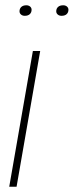

<svg xmlns="http://www.w3.org/2000/svg" viewBox="-20 -710 280 730"><path d="M43 0H15.1L105 -516.1H132.8ZM74.2 -649.9Q65.4 -649.9 59.8 -654.8Q54.2 -659.7 54.2 -667Q54.2 -677.2 61 -683.6Q67.9 -689.9 80.1 -689.9Q88.9 -689.9 94.5 -685.1Q100.1 -680.2 100.1 -672.9Q100.1 -662.6 93.3 -656.2Q86.4 -649.9 74.2 -649.9ZM213.9 -649.9Q205.1 -649.9 199.5 -654.8Q193.8 -659.7 193.8 -667Q193.8 -677.2 200.7 -683.6Q207.5 -689.9 220.2 -689.9Q229 -689.9 234.6 -685.1Q240.2 -680.2 240.2 -672.9Q240.2 -662.6 233.4 -656.2Q226.6 -649.9 213.9 -649.9Z"/></svg>

Font: Creato Display Thin
Style: Italic
Weight: 265
Italic angle: -10°
Version: Version 1.000